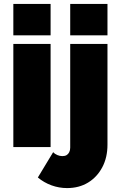

<svg xmlns="http://www.w3.org/2000/svg" viewBox="-20 -750 616 979"><path d="M48 0V-526H238V0ZM48 -570V-730H238V-570ZM322 209Q281 209 242.5 195Q204 181 173 155L251 26Q259 35 272 40.5Q285 46 298 46Q311 46 319.5 41Q328 36 333 26Q338 16 338 3V-526H528V-12Q528 53 501.5 103Q475 153 429 181Q383 209 322 209ZM338 -570V-730H528V-570Z"/></svg>

Font: Raleway Thin Black
Style: Regular
Weight: 900
Version: Version 4.026